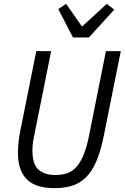

<svg xmlns="http://www.w3.org/2000/svg" viewBox="-20 -963 646 995"><path d="M245 -698 155 -249Q150 -224 149 -208.5Q148 -193 148 -183Q148 -112 179.5 -84Q211 -56 266 -56Q301 -56 328.5 -65.5Q356 -75 377 -99Q398 -123 414.5 -164Q431 -205 443 -268L529 -698H606L518 -260Q502 -179 479 -126.5Q456 -74 425 -43.5Q394 -13 354 -0.5Q314 12 263 12Q219 12 184 2.5Q149 -7 124.5 -28.5Q100 -50 86.5 -85Q73 -120 73 -172Q73 -189 75 -215.5Q77 -242 83 -274L168 -698ZM358 -769 282 -916 323 -943 405 -825 533 -943 572 -913 441 -769Z"/></svg>

Font: IBM Plex Sans Cond
Style: Italic
Weight: 400
Width: 3
Italic angle: -11°
Designer: Mike Abbink, Paul van der Laan, Pieter van Rosmalen
Foundry: Bold Monday
Version: Version 1.3